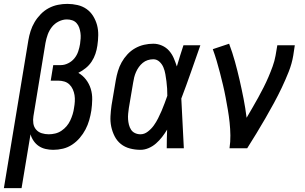

<svg xmlns="http://www.w3.org/2000/svg" viewBox="-48 -763 1568 988"><path d="M-28 205 98 -556Q102 -580 109.5 -603.5Q117 -627 130 -649Q143 -671 161.5 -690Q180 -709 202.5 -721Q225 -733 249.5 -738Q274 -743 298 -743Q325 -743 351 -737Q377 -731 397.5 -716.5Q418 -702 431.5 -680Q445 -658 451.5 -633.5Q458 -609 457.5 -581.5Q457 -554 453 -528Q450 -507 443 -486Q436 -465 423.5 -446Q411 -427 393 -412.5Q375 -398 355 -388Q378 -375 394.5 -353.5Q411 -332 419 -306Q427 -280 426.5 -251Q426 -222 422 -194Q418 -169 411 -144.5Q404 -120 392 -97Q380 -74 362.5 -53.5Q345 -33 323 -18.5Q301 -4 276 2Q251 8 226 8Q206 8 186.5 3.5Q167 -1 151.5 -11.5Q136 -22 125 -38Q114 -54 109 -72L63 205ZM203 -72Q219 -72 236 -76Q253 -80 268 -90Q283 -100 294.5 -113.5Q306 -127 313.5 -143Q321 -159 326 -175.5Q331 -192 333 -208Q336 -224 337 -241Q338 -258 335.5 -273.5Q333 -289 326.5 -303.5Q320 -318 309 -328.5Q298 -339 283 -343.5Q268 -348 251 -348H213L226 -428H265Q284 -428 303 -437.5Q322 -447 335 -463Q348 -479 354.5 -498.5Q361 -518 364 -537Q366 -551 367 -565.5Q368 -580 366 -594Q364 -608 359.5 -621Q355 -634 346 -644Q337 -654 324 -658.5Q311 -663 296 -663Q275 -663 254 -652.5Q233 -642 219 -624Q205 -606 197.5 -585Q190 -564 186 -542L124 -165Q121 -147 123.5 -128.5Q126 -110 137.5 -96.5Q149 -83 166.5 -77.5Q184 -72 203 -72Z M675 8Q647 8 620.5 1Q594 -6 574 -22Q554 -38 542 -61.5Q530 -85 524.5 -111Q519 -137 520.5 -165Q522 -193 526 -221L548 -351Q552 -374 559 -397.5Q566 -421 578 -442.5Q590 -464 607.5 -483Q625 -502 647 -514.5Q669 -527 693 -532.5Q717 -538 741 -538Q764 -538 785.5 -528.5Q807 -519 822 -502Q837 -485 846 -464Q855 -443 862 -421Q870 -448 878.5 -475.5Q887 -503 896 -530H983Q959 -462 935 -393Q911 -324 885 -256Q889 -192 891.5 -128Q894 -64 898 0H810Q810 -24 810.5 -48Q811 -72 812 -96Q800 -76 786 -58Q772 -40 755 -25Q738 -10 717 -1Q696 8 675 8ZM675 -72Q695 -72 713 -86Q731 -100 743.5 -117.5Q756 -135 765.5 -154Q775 -173 783.5 -192.5Q792 -212 799 -231.5Q806 -251 813 -270Q813 -289 812 -307.5Q811 -326 808.5 -344.5Q806 -363 803 -381Q800 -399 793 -416Q786 -433 772.5 -445.5Q759 -458 741 -458Q726 -458 712 -453.5Q698 -449 686.5 -439.5Q675 -430 666.5 -418Q658 -406 652 -392.5Q646 -379 642.5 -365Q639 -351 637 -337L615 -207Q613 -193 611.5 -178Q610 -163 611 -149Q612 -135 615.5 -121Q619 -107 626.5 -95.5Q634 -84 647 -78Q660 -72 675 -72Z M1133 0Q1138 -33 1137.5 -66.5Q1137 -100 1133.5 -133Q1130 -166 1124.5 -198Q1119 -230 1113 -262Q1107 -294 1099.5 -325.5Q1092 -357 1084 -388Q1076 -419 1067 -449.5Q1058 -480 1047 -510L1131 -538Q1148 -493 1161 -446Q1174 -399 1185 -351Q1196 -303 1205.5 -254.5Q1215 -206 1221 -157Q1236 -183 1251 -208.5Q1266 -234 1280.5 -260.5Q1295 -287 1308.5 -313.5Q1322 -340 1333.5 -367Q1345 -394 1355 -421.5Q1365 -449 1370 -477L1379 -530H1469L1461 -477Q1454 -435 1437.5 -393.5Q1421 -352 1402 -312Q1383 -272 1361.5 -232.5Q1340 -193 1317.5 -154Q1295 -115 1271.5 -76.5Q1248 -38 1224 0Z"/></svg>

Font: Iosevka Curly Medium Oblique
Style: Regular
Weight: 500
Italic angle: -9°
Monospace: yes
Designer: Belleve Invis
Foundry: Belleve Invis
Version: Version 11.1.0; ttfautohint (v1.8.3)